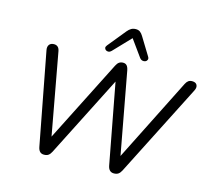

<svg xmlns="http://www.w3.org/2000/svg" viewBox="-129 -1101 1384 1262"><g transform="rotate(15 563.0 -470.0)"><path d="M272.9 6.9Q255.3 6.9 245.1 -3.6Q234.9 -14 231 -34.5L111.7 -661.4Q107.4 -684.8 118 -698.4Q128.7 -711.9 150 -711.9Q166 -711.9 176.2 -702.7Q186.4 -693.5 189.8 -673.1L300.2 -69.7H265L573.4 -678.8Q582.2 -696.4 593.4 -704.2Q604.6 -711.9 620.6 -711.9Q636.2 -711.9 645.5 -701.9Q654.7 -692 659.1 -669.5L770 -69.7H738.8L1046.3 -681.4Q1054.1 -696.9 1064.3 -704.4Q1074.6 -711.9 1090 -711.9Q1114.8 -711.9 1123 -695.9Q1131.3 -679.8 1119.6 -657L799.1 -26.2Q790.3 -9.2 778.7 -1.1Q767 6.9 748.5 6.9Q731 6.9 720.5 -3.6Q710 -14 706.1 -34.5L597.8 -609.9H619.2L322.9 -26.2Q314.2 -9.2 303 -1.1Q291.9 6.9 272.9 6.9ZM527 -767.3Q518.2 -758.1 507.9 -757.1Q497.6 -756.1 490.1 -761.2Q482.5 -766.3 480.8 -774.8Q479.1 -783.4 487.5 -793.7L586.9 -915.8Q599.7 -931.5 613.1 -939.1Q626.5 -946.7 644.6 -946.7Q661.7 -946.7 673.2 -938.1Q684.6 -929.6 694.4 -913L767.2 -794.1Q775 -782.4 771.6 -772.9Q768.2 -763.3 759.1 -759.2Q750.1 -755.1 738.9 -757.6Q727.7 -760.1 719.4 -771.3L638.3 -883.8Z"/></g></svg>

Font: Nunito ExtraLight
Style: Italic
Weight: 200
Italic angle: -9°
Designer: Vernon Adams
Foundry: Vernon Adams
Version: Version 3.602